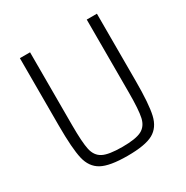

<svg xmlns="http://www.w3.org/2000/svg" viewBox="-160 -822 935 965"><g transform="rotate(-30 307.5 -340.0)"><path d="M84 -297V-688H143V-265Q143 -165 152.5 -122Q162 -79 195.5 -61.5Q229 -44 308 -44Q386 -44 419.5 -61.5Q453 -79 462.5 -122Q472 -165 472 -265V-688H531V-297Q531 -164 517 -103.5Q503 -43 457 -17.5Q411 8 308 8Q205 8 158.5 -17.5Q112 -43 98 -103.5Q84 -164 84 -297Z"/></g></svg>

Font: Saira SemiCondensed Light
Style: Regular
Weight: 300
Width: 4
Designer: Hector Gatti with collaboration of the Omnibus-Type team
Foundry: Omnibus-Type
Version: Version 0.072; ttfautohint (v1.8)